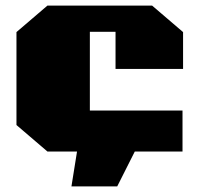

<svg xmlns="http://www.w3.org/2000/svg" viewBox="-20 -543 715 688"><path d="M236 125 256 0H150L39 -95V-428L150 -523H525L636 -428V-296H394V-429H302V-147H634V0H463L400 125Z"/></svg>

Font: Tomorrow ExtraBold
Style: Regular
Weight: 800
Designer: Tony de Marco, Monica Rizzolli
Foundry: Just in Type
Version: Version 2.002